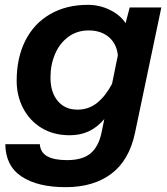

<svg xmlns="http://www.w3.org/2000/svg" viewBox="-20 -585 690 795"><path d="M517 -554H648L539 -35Q515 79 441 134.5Q367 190 252 190Q136 190 69.5 146Q3 102 2 12H145Q147 46 175.5 62Q204 78 257 78Q322 78 355 50Q388 22 400 -34L412 -92Q383 -58 348 -41.5Q313 -25 269 -25Q201 -25 151.5 -55.5Q102 -86 75.5 -137.5Q49 -189 49 -250Q49 -345 84.5 -416Q120 -487 187 -526Q254 -565 344 -565Q392 -565 435 -544Q478 -523 500 -489ZM301 -131Q347 -131 382 -159Q417 -187 444 -238L468 -356Q463 -404 430.5 -431.5Q398 -459 347 -459Q299 -459 263 -432.5Q227 -406 208 -361.5Q189 -317 189 -264Q189 -203 219 -167Q249 -131 301 -131Z"/></svg>

Font: Azeret Mono SemiBold
Style: Italic
Weight: 600
Italic angle: -12°
Designer: Martin Vácha
Foundry: Displaay
Version: Version 1.000; Glyphs 3.0.3, build 3074